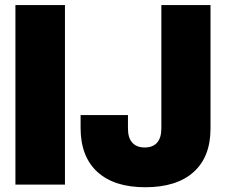

<svg xmlns="http://www.w3.org/2000/svg" viewBox="-20 -748 915 778"><path d="M243.2 -727.5V0H42.5V-727.5ZM568.4 10.7Q442.4 10.7 374.5 -51.5Q306.6 -113.8 306.6 -229.5V-281.7H498.5V-227.1Q498.5 -189.5 516.1 -169.9Q533.7 -150.4 566.4 -150.4Q599.1 -150.4 616.5 -169.9Q633.8 -189.5 633.8 -227.5V-727.5H833V-227.1Q833 -112.3 764.4 -50.8Q695.8 10.7 568.4 10.7Z"/></svg>

Font: Inter 24pt Black
Style: Regular
Weight: 900
Designer: Rasmus Andersson
Foundry: rsms
Version: Version 4.001;git-66647c0bb